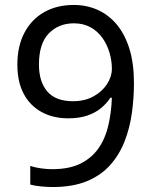

<svg xmlns="http://www.w3.org/2000/svg" viewBox="-20 -744 612 774"><path d="M520 -409Q520 -348 511.5 -287.5Q503 -227 482 -173.5Q461 -120 424 -78.5Q387 -37 330 -13.5Q273 10 192 10Q172 10 145.5 7.5Q119 5 102 0V-75Q120 -69 144 -65.5Q168 -62 190 -62Q260 -62 305.5 -85Q351 -108 378 -147.5Q405 -187 417 -239.5Q429 -292 431 -350H425Q410 -327 387 -308Q364 -289 331.5 -278Q299 -267 255 -267Q194 -267 147.5 -292.5Q101 -318 75.5 -366Q50 -414 50 -483Q50 -558 78.5 -612Q107 -666 158 -695Q209 -724 278 -724Q329 -724 373 -704.5Q417 -685 450 -646Q483 -607 501.5 -548Q520 -489 520 -409ZM278 -650Q216 -650 176.5 -609Q137 -568 137 -484Q137 -415 170.5 -375.5Q204 -336 274 -336Q322 -336 357 -355.5Q392 -375 411.5 -405Q431 -435 431 -467Q431 -499 421.5 -531.5Q412 -564 393 -591Q374 -618 345 -634Q316 -650 278 -650Z"/></svg>

Font: Noto Sans Armenian
Style: Regular
Weight: 400
Designer: Monotype Design Team
Foundry: Monotype Imaging Inc.
Version: Version 2.007